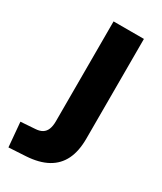

<svg xmlns="http://www.w3.org/2000/svg" viewBox="-189 -772 716 849"><g transform="rotate(30 169.5 -347.5)"><path d="M5 10 -6 -115 66 -120Q88 -121 102 -129.5Q116 -138 122.5 -154.5Q129 -171 129 -195V-705H284V-196Q284 -132 263 -89Q242 -46 199.5 -22.5Q157 1 92 5Z"/></g></svg>

Font: Nunito Sans 12pt ExtraLight
Style: Weight 830 Width 84 Optical size 12.0 YTLC 445
Weight: 830
Width: 4
Designer: Vernon Adams
Foundry: Vernon Adams
Version: Version 3.101;gftools[0.9.27]